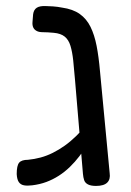

<svg xmlns="http://www.w3.org/2000/svg" viewBox="-20 -603 431 632"><path d="M296 9Q279 9 269.5 4Q260 -1 257 -10Q254 -19 253 -31L227 -339Q224 -376 221 -404Q218 -432 212 -452Q206 -472 193 -482.5Q180 -493 157 -495Q136 -497 122 -497Q108 -497 101 -501Q93 -505 89.5 -512.5Q86 -520 87 -531L89 -556Q91 -571 101 -577.5Q111 -584 131 -583Q139 -583 154 -582Q169 -581 184 -578Q220 -573 242.5 -557Q265 -541 278 -514.5Q291 -488 298 -452Q305 -416 309 -370L341 -33Q344 -13 333 -2Q322 9 296 9ZM86 7Q70 9 59 7Q48 5 42 -3.5Q36 -12 35 -30Q35 -58 43 -67.5Q51 -77 72 -77Q93 -79 113.5 -84.5Q134 -90 154 -100Q174 -110 193 -123.5Q212 -137 231 -155.5Q250 -174 268 -196L269 -130Q256 -108 241.5 -89Q227 -70 210 -53.5Q193 -37 173.5 -24.5Q154 -12 132.5 -4Q111 4 86 7Z"/></svg>

Font: Fredoka SemiCondensed
Style: Regular
Weight: 400
Width: 4
Designer: Ben Nathan
Foundry: Milena B. Brandão, Ben Nathan
Version: Version 2.001